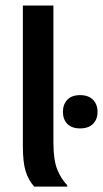

<svg xmlns="http://www.w3.org/2000/svg" viewBox="-20 -687 379 707"><path d="M105.8 0Q84.2 -24.2 74.2 -57.1Q64.2 -90 64.2 -149.2V-666.7H176.7V-162.5Q176.7 -97.5 190.8 -62.9Q205 -28.3 227.5 -5V0ZM275 -214.2Q244.2 -214.2 227.9 -230.8Q211.7 -247.5 211.7 -275Q211.7 -302.5 227.9 -319.6Q244.2 -336.7 275 -336.7Q305.8 -336.7 322.5 -319.6Q339.2 -302.5 339.2 -275Q339.2 -247.5 322.5 -230.8Q305.8 -214.2 275 -214.2Z"/></svg>

Font: Familjen Grotesk GF Medium
Style: Regular
Weight: 500
Designer: Anders Wikstroem, Jonas Baeckman, Matilda Gysing, Kristian Moeller
Foundry: Familjen STHLM AB
Version: Version 2.000; Beta; Release 4; Build 6